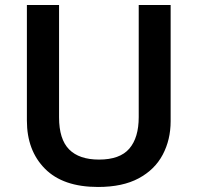

<svg xmlns="http://www.w3.org/2000/svg" viewBox="-20 -734 787 764"><path d="M659 -252Q659 -178 627.5 -118.5Q596 -59 532 -24.5Q468 10 370 10Q231 10 159 -62.5Q87 -135 87 -254V-714H215V-267Q215 -180 255 -139.5Q295 -99 374 -99Q457 -99 494.5 -142.5Q532 -186 532 -268V-714H659Z"/></svg>

Font: Noto Sans Tangsa SemiBold
Style: Regular
Weight: 600
Version: Version 1.504